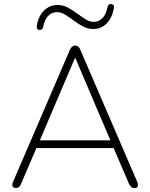

<svg xmlns="http://www.w3.org/2000/svg" viewBox="-20 -940 756 966"><path d="M62 6Q52 6 47 2Q42 -2 42 -9.5Q42 -17 46 -26L332 -690Q337 -701 344 -706Q351 -711 358 -711Q366 -711 373 -706Q380 -701 384 -690L670 -26Q674 -17 674 -9.5Q674 -2 670 2Q666 6 656 6Q646 6 639.5 0Q633 -6 629 -15L548 -204L575 -195H139L167 -204L86 -15Q82 -4 75 1Q68 6 62 6ZM357 -648 178 -228 156 -234H558L538 -228L359 -648ZM180 -789Q173 -789 168.5 -794Q164 -799 165 -809Q173 -859 201.5 -887Q230 -915 270 -915Q297 -915 321 -902Q345 -889 367.5 -872.5Q390 -856 410.5 -843Q431 -830 451 -830Q478 -830 496.5 -850Q515 -870 521 -905Q523 -913 527.5 -916.5Q532 -920 538 -920Q545 -920 550 -915Q555 -910 553 -900Q545 -851 517 -822.5Q489 -794 449 -794Q422 -794 397.5 -807Q373 -820 351 -836.5Q329 -853 308 -866Q287 -879 267 -879Q240 -879 221.5 -859Q203 -839 197 -804Q196 -797 191 -793Q186 -789 180 -789Z"/></svg>

Font: Nunito ExtraLight
Style: Regular
Weight: 200
Designer: Vernon Adams
Foundry: Vernon Adams
Version: Version 3.602